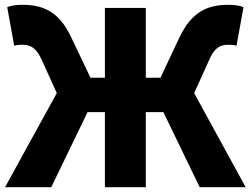

<svg xmlns="http://www.w3.org/2000/svg" viewBox="-20 -778 1042 798"><path d="M1 0H193L344 -312H416V0H586V-312H659L810 0H1001L787 -391L849 -528C872 -581 895 -592 930 -592C937 -592 950 -592 963 -588L992 -748C975 -756 950 -758 929 -758C841 -758 777 -728 727 -625L647 -455H586V-745H416V-455H356L275 -625C226 -728 161 -758 74 -758C52 -758 28 -756 10 -748L39 -588C52 -592 66 -592 72 -592C106 -592 130 -581 154 -528L216 -391Z"/></svg>

Font: ChiuKong Gothic MN Heavy
Style: Regular
Weight: 900
Designer: Ryoko NISHIZUKA 西塚涼子 (kana, bopomofo & ideographs); Paul D. Hunt (Latin, Greek & Cyrillic); Sandoll Communications 산돌커뮤니
Foundry: Adobe
Version: Version 1.300